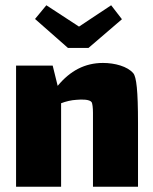

<svg xmlns="http://www.w3.org/2000/svg" viewBox="-20 -709 582 729"><path d="M316 -527 443 -636 402 -689 280 -608 156 -689 113 -637 238 -527ZM486 -431C464 -457 416 -470 371 -470C302 -470 246 -440 199 -383L180 -460H41V0H212V-317C230 -324 251 -329 270 -330C292 -332 320 -332 328 -321C331 -316 333 -299 333 -281V-240V0H504V-242C504 -365 498 -417 486 -431Z"/></svg>

Font: FilmFarsi Display
Style: Regular
Weight: 400
Designer: Borna Izadpanah
Foundry: Borna Izadpanah
Version: Version 1.000;PS 001.000;hotconv 1.0.88;makeotf.lib2.5.64775